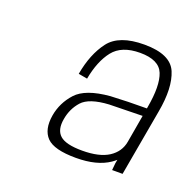

<svg xmlns="http://www.w3.org/2000/svg" viewBox="-63 -746 399 396"><g transform="rotate(20 136.0 -548.0)"><path d="M218.5 -415.5 220 -431 221.5 -439Q217.5 -435.5 212.5 -432Q185.5 -413.5 139.5 -413.5Q91.5 -413.5 75.2 -430.2Q59 -447 64.5 -479.5Q69.5 -508.5 89.8 -530.8Q110 -553 163 -557.5Q200.5 -559.5 242.5 -559.5L243 -562.5Q252 -612.5 242 -637.5Q232 -662.5 190.5 -662.5Q150 -662.5 131.5 -639Q113 -615.5 105.5 -575L86 -578.5Q94 -624 115.8 -652.8Q137.5 -681.5 193 -681.5Q250.5 -681.5 264 -649.2Q277.5 -617 267.5 -562L241.5 -415.5ZM229 -481.5 239.5 -542Q205 -541.5 166.5 -540.5Q123.5 -538 108.2 -521Q93 -504 89 -480.5Q84.5 -455.5 97.5 -443.8Q110.5 -432 146.5 -432Q184 -432 204.5 -445.2Q225 -458.5 229 -481.5Z"/></g></svg>

Font: Anybody ExtraLight
Style: Italic
Weight: 200
Italic angle: -10°
Designer: Tyler Finck
Foundry: Etcetera Type Company
Version: Version 1.010; ttfautohint (v1.8.3) -l 8 -r 50 -G 200 -x 14 